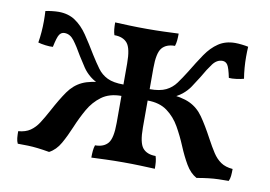

<svg xmlns="http://www.w3.org/2000/svg" viewBox="-58 -552 911 649"><g transform="rotate(10 397.5 -227.0)"><path d="M651 9Q629 -3 613.5 -29.5Q598 -56 584.5 -88.5Q571 -121 554 -151Q537 -181 510.5 -200.5Q484 -220 443 -220V-259Q478 -259 498.5 -269Q519 -279 532.5 -297.5Q546 -316 561 -340Q582 -375 601 -403Q620 -431 644 -447Q668 -463 701 -463Q711 -463 724 -461.5Q737 -460 746 -458Q745 -442 745 -423.5Q745 -405 746.5 -386Q748 -367 751 -349Q741 -346 725.5 -344Q710 -342 700 -343Q693 -377 686.5 -386.5Q680 -396 669 -396Q650 -396 636 -377.5Q622 -359 605 -329Q592 -308 581.5 -292.5Q571 -277 555.5 -264.5Q540 -252 513 -241L504 -255Q554 -252 582 -239Q610 -226 629 -199Q648 -172 671 -129Q685 -103 697 -84.5Q709 -66 725 -55Q741 -44 766 -42Q766 -29 765 -18.5Q764 -8 760 0Q741 0 725 0.5Q709 1 691.5 3Q674 5 651 9ZM145 9Q122 5 104.5 3Q87 1 71 0.5Q55 0 36 0Q32 -8 31 -18.5Q30 -29 30 -42Q55 -44 71 -55Q87 -66 99 -84.5Q111 -103 125 -129Q148 -172 167 -199Q186 -226 213.5 -239Q241 -252 292 -255L283 -241Q256 -252 240.5 -264.5Q225 -277 214.5 -292.5Q204 -308 191 -329Q174 -359 160 -377.5Q146 -396 127 -396Q116 -396 109.5 -386.5Q103 -377 96 -343Q86 -342 70.5 -344Q55 -346 45 -349Q48 -367 49.5 -386Q51 -405 51 -423.5Q51 -442 50 -458Q59 -460 72 -461.5Q85 -463 95 -463Q128 -463 152 -447Q176 -431 195 -403Q214 -375 235 -340Q250 -316 263.5 -297.5Q277 -279 297.5 -269Q318 -259 353 -259V-220Q312 -220 285.5 -200.5Q259 -181 242 -151Q225 -121 211.5 -88.5Q198 -56 183 -29.5Q168 -3 145 9ZM289 3Q289 -10 290 -20.5Q291 -31 294 -40Q324 -40 338.5 -57.5Q353 -75 353 -127V-331Q353 -383 338.5 -400.5Q324 -418 294 -418Q291 -427 290 -437.5Q289 -448 289 -461Q311 -460 339 -459Q367 -458 398 -458Q429 -458 457 -459Q485 -460 507 -461Q507 -448 506 -437.5Q505 -427 502 -418Q472 -418 457.5 -400.5Q443 -383 443 -331V-127Q443 -75 457.5 -57.5Q472 -40 502 -40Q505 -31 506 -20.5Q507 -10 507 3Q485 2 457 1Q429 0 398 0Q367 0 339 1Q311 2 289 3Z"/></g></svg>

Font: Vollkorn
Style: Regular
Weight: 400
Designer: Friedrich Althausen
Foundry: Friedrich Althausen
Version: Version 4.104